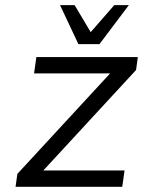

<svg xmlns="http://www.w3.org/2000/svg" viewBox="-20 -720 551 740"><path d="M147 -63H460L451.2 0H40L46.9 -49.8L404.3 -437H111.3L120.1 -500H511.2L504.4 -450.2ZM476.6 -700.2 363.3 -549.8H282.2L211.4 -700.2H267.6L329.6 -596.2L420.4 -700.2Z"/></svg>

Font: Fivo Sans
Style: Italic
Weight: 400
Designer: Alexander Slobzheninov
Foundry: Alexander Slobzheninov
Version: 1.0